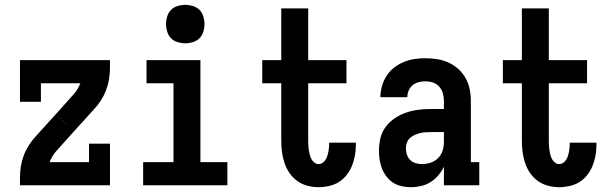

<svg xmlns="http://www.w3.org/2000/svg" viewBox="-20 -770 2540 798"><path d="M291 -228 265 -249 209 -292 287 -379Q296 -389 302.5 -400.5Q309 -412 314 -424H150V-347H63V-520H437V-487Q437 -463 433 -439.5Q429 -416 420.5 -394Q412 -372 399 -352Q386 -332 370 -315ZM63 0V-33Q63 -57 67 -80.5Q71 -104 79.5 -126Q88 -148 101 -168Q114 -188 130 -205L209 -292L242 -266L265 -249L291 -228L213 -141Q204 -131 197.5 -119.5Q191 -108 186 -96H350V-173H437V0Z M575 0V-96H701V-424H589V-520H813V-96H925V0ZM750 -590Q734 -590 718 -595Q702 -600 691 -611Q680 -622 675 -638Q670 -654 670 -670Q670 -686 675 -702Q680 -718 691 -729Q702 -740 718 -745Q734 -750 750 -750Q766 -750 782 -745Q798 -740 809 -729Q820 -718 825 -702Q830 -686 830 -670Q830 -654 825 -638Q820 -622 809 -611Q798 -600 782 -595Q766 -590 750 -590Z M1304 8Q1281 8 1258 2Q1235 -4 1216 -17.5Q1197 -31 1183.5 -50.5Q1170 -70 1162.5 -92.5Q1155 -115 1152 -138Q1149 -161 1149 -185V-424H1070V-520H1149V-735H1261V-520H1420V-424H1261V-185Q1261 -175 1261.5 -165.5Q1262 -156 1263.5 -146Q1265 -136 1267.5 -126.5Q1270 -117 1274.5 -108.5Q1279 -100 1287 -94Q1295 -88 1304 -88Q1317 -88 1326.5 -98Q1336 -108 1340 -120.5Q1344 -133 1346 -146Q1348 -159 1348 -173V-177H1459V-167Q1459 -145 1455 -123Q1451 -101 1443 -81Q1435 -61 1421 -43Q1407 -25 1388.5 -13.5Q1370 -2 1348 3Q1326 8 1304 8Z M1688 8Q1669 8 1650 4Q1631 0 1615 -10Q1599 -20 1587 -35.5Q1575 -51 1568 -68.5Q1561 -86 1558 -105Q1555 -124 1555 -143Q1555 -169 1561 -195Q1567 -221 1582.5 -242Q1598 -263 1620 -278Q1642 -293 1666.5 -301.5Q1691 -310 1717 -313.5Q1743 -317 1769 -317H1825V-351Q1825 -367 1820.5 -382.5Q1816 -398 1805.5 -410Q1795 -422 1779.5 -427Q1764 -432 1748 -432Q1734 -432 1720 -428.5Q1706 -425 1695 -416Q1684 -407 1678.5 -393.5Q1673 -380 1673 -366H1561Q1561 -389 1567.5 -412Q1574 -435 1586.5 -454.5Q1599 -474 1617.5 -488.5Q1636 -503 1657.5 -512Q1679 -521 1702 -524.5Q1725 -528 1748 -528Q1773 -528 1797.5 -524Q1822 -520 1844 -510Q1866 -500 1884.5 -483.5Q1903 -467 1915 -445.5Q1927 -424 1932 -400Q1937 -376 1937 -351V-96H1972V0H1825V-77Q1816 -58 1802 -41.5Q1788 -25 1770 -13.5Q1752 -2 1730.5 3Q1709 8 1688 8ZM1734 -88Q1752 -88 1770 -94Q1788 -100 1801 -113Q1814 -126 1819.5 -144Q1825 -162 1825 -180V-221H1769Q1757 -221 1745.5 -220Q1734 -219 1723 -216Q1712 -213 1701.5 -208Q1691 -203 1683 -195.5Q1675 -188 1671 -176.5Q1667 -165 1667 -154Q1667 -141 1671 -128Q1675 -115 1684.5 -105.5Q1694 -96 1707 -92Q1720 -88 1734 -88Z M2304 8Q2281 8 2258 2Q2235 -4 2216 -17.5Q2197 -31 2183.5 -50.5Q2170 -70 2162.5 -92.5Q2155 -115 2152 -138Q2149 -161 2149 -185V-424H2070V-520H2149V-735H2261V-520H2420V-424H2261V-185Q2261 -175 2261.5 -165.5Q2262 -156 2263.5 -146Q2265 -136 2267.5 -126.5Q2270 -117 2274.5 -108.5Q2279 -100 2287 -94Q2295 -88 2304 -88Q2317 -88 2326.5 -98Q2336 -108 2340 -120.5Q2344 -133 2346 -146Q2348 -159 2348 -173V-177H2459V-167Q2459 -145 2455 -123Q2451 -101 2443 -81Q2435 -61 2421 -43Q2407 -25 2388.5 -13.5Q2370 -2 2348 3Q2326 8 2304 8Z"/></svg>

Font: Iosevka Curly Slab
Style: Bold
Weight: 700
Monospace: yes
Designer: Belleve Invis
Foundry: Belleve Invis
Version: Version 22.1.2; ttfautohint (v1.8.4)